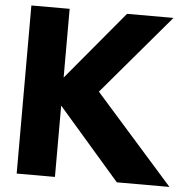

<svg xmlns="http://www.w3.org/2000/svg" viewBox="-56 -882 957 939"><g transform="rotate(5 422.5 -412.5)"><path d="M60.1 0V-825.2H248V-487.8L529.8 -825.2H757.8L425.8 -434.1L810.1 0H551.8L248 -350.1V0Z"/></g></svg>

Font: Hussar Preview
Style: Bold
Weight: 700
Foundry: Cannot Into Space Fonts, PlusOne Fonts
Version: Version 2.29RC2 "Millennial"